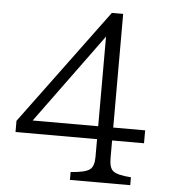

<svg xmlns="http://www.w3.org/2000/svg" viewBox="-54 -825 788 875"><g transform="rotate(5 340.0 -387.5)"><path d="M422.4 -774.9H474.1V-254.9H620.1V-195.8H474.1V-114.7Q474.1 -71.8 491.2 -57.1Q510.3 -40.5 574.2 -36.1V0H298.3V-36.1Q365.2 -40.5 386.2 -57.1Q405.3 -71.8 405.3 -114.7V-195.8H32.2V-247.1ZM405.3 -665 105.5 -254.9H405.3Z"/></g></svg>

Font: BIZ UDPMincho
Style: Regular
Weight: 400
Designer: TypeBank Co., Ltd.
Foundry: Morisawa Inc.
Version: Version 1.06